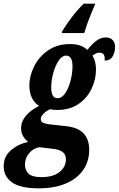

<svg xmlns="http://www.w3.org/2000/svg" viewBox="-83 -786 647 1046"><path d="M-63 119Q-63 67 -24 33Q15 -1 71 -13Q54 -25 43 -44Q32 -63 32 -88Q32 -124 58 -155Q84 -186 130 -209Q104 -225 90.5 -253.5Q77 -282 77 -321Q77 -372 103 -424.5Q129 -477 179 -511.5Q229 -546 299 -546Q360 -546 393 -514Q418 -546 442 -564Q466 -582 493 -582Q518 -582 531 -567.5Q544 -553 544 -531Q544 -501 530.5 -478.5Q517 -456 487 -456Q489 -478 482.5 -488.5Q476 -499 460 -499Q449 -499 441 -495.5Q433 -492 421 -483Q440 -450 440 -408Q440 -355 416.5 -304Q393 -253 345.5 -220Q298 -187 229 -187Q207 -187 191 -191Q170 -183 154.5 -167Q139 -151 139 -138Q139 -124 150.5 -118Q162 -112 184 -109L282 -98Q403 -84 403 31Q403 92 370.5 139.5Q338 187 276 213.5Q214 240 129 240Q29 240 -17 208Q-63 176 -63 119ZM312 -425Q312 -483 277 -483Q255 -483 236.5 -455.5Q218 -428 207 -387.5Q196 -347 196 -310Q196 -251 230 -251Q254 -251 272.5 -278.5Q291 -306 301.5 -347Q312 -388 312 -425ZM276 82Q276 56 258.5 42Q241 28 199 24L132 16Q98 22 75.5 49Q53 76 53 111Q53 142 73 160.5Q93 179 142 179Q207 179 241.5 151Q276 123 276 82ZM256 -616Q276 -650 308 -692Q340 -734 373 -766H436L431 -753Q391 -660 376 -606H253Z"/></svg>

Font: Noto Serif CondExtraBold
Style: Italic
Weight: 800
Width: 3
Italic angle: -12°
Designer: Monotype Design Team
Foundry: Monotype Imaging Inc.
Version: Version 1.001